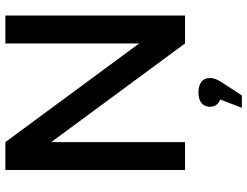

<svg xmlns="http://www.w3.org/2000/svg" viewBox="-123 -587 922 716"><g transform="rotate(-90 338.0 -229.0)"><path d="M62 -670V0H166V-499L534 0H638V-670H534V-171L166 -670ZM294 212H340L391 134C402 116 405 105 405 94V92C405 66 386 50 351 50C316 50 298 67 298 92V94C298 112 308 125 325 131Z"/></g></svg>

Font: LT Wave Text Medium
Style: Regular
Weight: 500
Designer: Daniel Lyons
Version: Version 2.5 (Glyphs App)